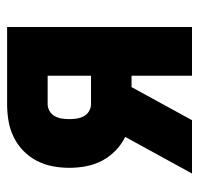

<svg xmlns="http://www.w3.org/2000/svg" viewBox="-30 -530 560 540"><g transform="rotate(-90 250.0 -260.0)"><path d="M32 0 135 -188Q114 -198 96.5 -215Q79 -232 68 -253Q57 -274 52.5 -297.5Q48 -321 48 -345Q48 -369 52.5 -392.5Q57 -416 68 -437Q79 -458 96 -474.5Q113 -491 134.5 -501.5Q156 -512 179.5 -516Q203 -520 227 -520H444V0H307V-170H275L182 0ZM227 -284H307V-406H227Q217 -406 207.5 -400.5Q198 -395 193 -385.5Q188 -376 186.5 -365.5Q185 -355 185 -345Q185 -335 186.5 -324.5Q188 -314 193 -304.5Q198 -295 207.5 -289.5Q217 -284 227 -284Z"/></g></svg>

Font: Iosevka SS18 Heavy
Style: Regular
Weight: 900
Monospace: yes
Designer: Belleve Invis
Foundry: Belleve Invis
Version: Version 25.1.1; ttfautohint (v1.8.4)